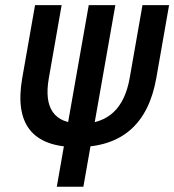

<svg xmlns="http://www.w3.org/2000/svg" viewBox="-20 -713 665 733"><path d="M273.9 -151.4Q18.6 -151.4 64.9 -415L113.8 -693.4H215.3L166.5 -415Q135.7 -241.2 290 -241.2Q444.3 -241.2 475.1 -415L523.9 -693.4H625.5L576.7 -415Q530.3 -151.4 273.9 -151.4ZM231.9 -200.2H333.5L298.3 0H196.8ZM333.5 -200.2H231.9L318.8 -693.4H420.4Z"/></svg>

Font: Cascadia Code PL
Style: Italic
Weight: 400
Italic angle: -10°
Monospace: yes
Designer: Aaron Bell
Foundry: Saja Typeworks
Version: Version 2404.023